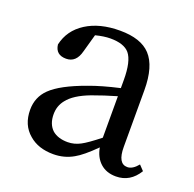

<svg xmlns="http://www.w3.org/2000/svg" viewBox="-103 -639 763 757"><g transform="rotate(20 279.0 -260.0)"><path d="M195 14Q132 14 93 -20Q50 -56 50 -120Q50 -173 87 -209Q128 -249 231 -286Q282 -305 357 -322V-356Q357 -435 332 -465Q309 -492 252 -492Q225 -492 190 -483L169 -408Q156 -357 114 -357Q70 -357 65 -399Q79 -462 135.5 -498Q192 -534 277 -534Q365 -534 405 -491Q447 -446 447 -346V-108Q447 -38 487 -38Q509 -38 531 -65L551 -44Q517 12 457 12Q417 12 391.5 -11Q366 -34 359 -74Q310 -25 279 -8Q241 14 195 14ZM232 -50Q260 -50 286 -64Q309 -76 357 -114V-288Q305 -273 256 -255Q190 -230 164 -196Q143 -170 143 -135Q143 -93 168 -70Q192 -50 232 -50Z"/></g></svg>

Font: GenRyuMin TW M
Style: Regular
Weight: 500
Version: Version 1.501;PS 1;hotconv 16.6.51;makeotf.lib2.5.65220